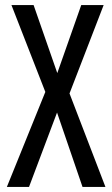

<svg xmlns="http://www.w3.org/2000/svg" viewBox="-20 -734 440 754"><path d="M394 0 253 -367 387 -714H299L205 -447L112 -714H25L158 -373L7 0H94L204 -292L304 0Z"/></svg>

Font: Noto Sans Lao Looped ExtraCondensed
Style: Regular
Weight: 400
Width: 2
Designer: Mark Frömberg, Ben Mitchell
Foundry: The Fontpad Ltd
Version: Version 1.002